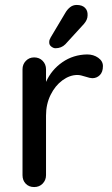

<svg xmlns="http://www.w3.org/2000/svg" viewBox="-20 -756 453 776"><path d="M396 -489Q396 -465 383.5 -452.5Q371 -440 353 -440Q344 -440 326 -446Q305 -453 293 -453Q262 -453 232.5 -431.5Q203 -410 184.5 -372.5Q166 -335 166 -289V-48Q166 -28 152.5 -14Q139 0 118 0Q97 0 84 -13.5Q71 -27 71 -48V-476Q71 -496 84.5 -510Q98 -524 118 -524Q139 -524 152.5 -510Q166 -496 166 -476V-425Q188 -474 232 -504.5Q276 -535 332 -536Q358 -536 377 -522.5Q396 -509 396 -489ZM179 -587Q179 -595 185 -605L244 -704Q252 -718 263.5 -727Q275 -736 290 -736Q312 -736 323.5 -724.5Q335 -713 334 -694Q334 -676 319 -659L244 -577Q228 -561 204 -561Q196 -561 187 -568Q178 -575 179 -587Z"/></svg>

Font: Quicksand Medium
Style: Regular
Weight: 500
Designer: Andrew Paglinawan
Foundry: Andrew Paglinawan
Version: Version 3.000